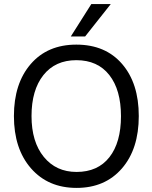

<svg xmlns="http://www.w3.org/2000/svg" viewBox="-20 -908 745 938"><path d="M658 -341Q658 -180 575.5 -85Q493 10 354 10Q215 10 131.5 -85.5Q48 -181 48 -341Q48 -500 130 -595Q212 -690 353 -690Q495 -690 576.5 -595.5Q658 -501 658 -341ZM134 -341Q134 -215 194 -141.5Q254 -68 354 -68Q458 -68 514.5 -140Q571 -212 571 -340.5Q571 -469 514 -541.5Q457 -614 353 -614Q250 -614 192 -541Q134 -468 134 -341ZM396 -730H326L426 -888H521Z"/></svg>

Font: Hind Siliguri Fixed
Style: Regular
Weight: 400
Designer: Jyotish Sonowal
Foundry: Indian Type Foundry
Version: Version 1.001;October 28, 2021;FontCreator 12.0.0.2565 64-bi